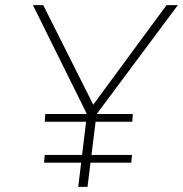

<svg xmlns="http://www.w3.org/2000/svg" viewBox="-20 -726 711 746"><path d="M156 -283H496L494 -253H154ZM154 -124H493L490 -94H151ZM318 -282 108 -706H148L347 -310L334 -308L627 -706H671L355 -282L320 0H284Z"/></svg>

Font: Josefin Sans ExtraLight
Style: Italic
Weight: 250
Italic angle: -7°
Designer: Santiago Orozco
Foundry: Typemade
Version: Version 2.000